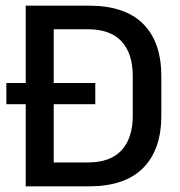

<svg xmlns="http://www.w3.org/2000/svg" viewBox="-20 -659 638 679"><path d="M2.5 -290.5V-365.5H317V-290.5ZM139.5 0V-84.5H291Q370 -84.5 409.8 -127.5Q449.5 -170.5 449.5 -250.5V-389.5Q449.5 -470 409.8 -512.8Q370 -555.5 291 -555.5H139V-639H294.5Q421.5 -639 486 -574.8Q550.5 -510.5 550.5 -390V-250Q550.5 -129.5 486 -64.8Q421.5 0 294.5 0ZM71 0V-639H170V0Z"/></svg>

Font: Anek Gujarati Medium
Style: Regular
Weight: 500
Designer: Mrunmayee Ghaisas (Gujarati), Yesha Goshar (Latin)
Foundry: Ek Type
Version: Version 1.003